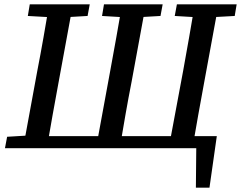

<svg xmlns="http://www.w3.org/2000/svg" viewBox="-20 -687 1117 890"><path d="M150 0 154 -56H985L951 183H888L890 -25L918 0ZM87 0 153 -359Q168 -436 181.5 -513Q195 -590 208 -667H318L252 -308Q238 -232 224 -154.5Q210 -77 197 0ZM109 -613 118 -667H396L386 -613L264 -606H234ZM425 0 491 -359Q505 -436 519 -513Q533 -590 546 -667H656L590 -308Q575 -232 561.5 -154.5Q548 -77 535 0ZM453 -613 462 -667H734L724 -613L602 -606H572ZM762 0 829 -359Q843 -436 856.5 -513Q870 -590 883 -667H993L927 -308Q913 -232 899 -154.5Q885 -77 872 0ZM790 -613 800 -667H1077L1068 -613L940 -606H909ZM3 0 13 -53 146 -61 140 0Z"/></svg>

Font: Source Serif 4 Medium
Style: Italic
Weight: 500
Italic angle: -12°
Designer: Frank Grießhammer
Foundry: Adobe Systems Incorporated
Version: Version 4.004;hotconv 1.0.116;makeotfexe 2.5.65601